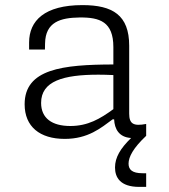

<svg xmlns="http://www.w3.org/2000/svg" viewBox="-20 -532 660 752"><path d="M303 -512C154.5 -512 94 -451 94 -365.5V-338H156L156.5 -362C158 -446 217 -462.5 291 -463.5C370.5 -464.5 424 -447 424 -347.5V-279.5C225 -279 76.5 -262 76.5 -123.5C76.5 -36 136 12 233.5 12C325.5 12 375.5 -31 421 -64.5H427C428.5 -27.5 445.5 5.5 493.5 8.5C451.5 49.5 430.5 84.5 430.5 124C430.5 162 450 200 525.5 200H552.5V146.5H538C498 146.5 483.5 132.5 483.5 109C483.5 82.5 502 47.5 552.5 0V-46.5C502.5 -37 486 -47 486 -87V-353C486 -473 421 -512 303 -512ZM141 -129C141 -214.5 228 -239.5 365.5 -239.5C380.5 -239.5 402.5 -239 424 -238V-104.5C372 -66.5 324 -38.5 255.5 -38.5C183.5 -38.5 141 -69 141 -129Z"/></svg>

Font: Monaspace Neon ExtraLight
Style: Regular
Weight: 200
Designer: Riley Cran & the Lettermatic Team
Foundry: Lettermatic
Version: Version 1.200 (Monaspace Neon)